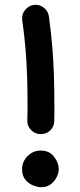

<svg xmlns="http://www.w3.org/2000/svg" viewBox="-20 -740 330 793"><path d="M119.6 -719.7Q142.1 -722.7 160.4 -708.7Q178.7 -694.8 182.1 -671.9Q190.9 -606 195.8 -548.1Q200.7 -490.2 202.6 -431.2Q204.6 -372.1 204.6 -300.8Q204.6 -286.6 204.6 -271Q204.6 -255.4 204.1 -239.7Q203.6 -216.8 187.5 -201.4Q171.4 -186 148.4 -186Q125.5 -186 108.9 -202.4Q92.3 -218.8 92.8 -241.7Q93.3 -256.3 93.5 -271.5Q93.8 -286.6 93.8 -300.8Q93.8 -371.1 91.8 -428.2Q89.8 -485.4 85.2 -540Q80.6 -594.7 71.8 -657.2Q68.8 -679.7 83 -698Q97.2 -716.3 119.6 -719.7ZM222.7 -41.5Q222.7 -26.9 214.6 -9.5Q206.5 7.8 190.4 20.5Q174.3 33.2 150.4 33.2Q136.2 33.2 117.7 26.1Q99.1 19 85.2 2.9Q71.3 -13.2 71.3 -41Q71.3 -72.8 94 -95.5Q116.7 -118.2 148.4 -118.2Q183.6 -118.2 203.1 -92.8Q222.7 -67.4 222.7 -41.5Z"/></svg>

Font: Mikhak SemiBold
Style: Regular
Weight: 600
Designer: Amin Abedi
Version: Version 3.3